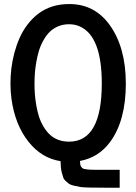

<svg xmlns="http://www.w3.org/2000/svg" viewBox="-20 -773 662 932"><path d="M220.7 -120.6Q258.3 -85.4 315.4 -85.4Q474.1 -85.4 474.1 -367.7Q474.1 -597.7 366.7 -645Q343.3 -655.3 314.7 -655.3Q286.1 -655.3 262 -645Q237.8 -634.8 220.9 -617.9Q204.1 -601.1 190.7 -577.1Q177.2 -553.2 169.4 -527.8Q161.6 -502.4 156.5 -473.4Q151.4 -444.3 149.4 -418.9Q147.5 -393.6 147.5 -366.9Q147.5 -340.3 149.4 -314.5Q151.4 -288.6 156.5 -259.8Q161.6 -231 169.4 -206.5Q177.2 -182.1 190.7 -159.4Q204.1 -136.7 220.7 -120.6ZM35.6 -293.5Q30.8 -330.6 30.8 -367.2Q30.8 -403.8 35.2 -440.9Q39.6 -478 49.8 -516.4Q60.1 -554.7 75.2 -588.9Q90.3 -623 113.5 -653.6Q136.7 -684.1 165.5 -706.1Q227.5 -753.4 316.4 -753.4Q438.5 -753.4 511.7 -652.8Q590.8 -543.5 590.8 -367.2Q590.8 -187.5 514.6 -84Q458.5 -8.3 368.2 8.3Q369.1 27.3 371.1 31.2Q374 37.1 378.4 41.5Q382.8 45.9 387.9 46.9Q393.1 47.9 402.3 49.3Q414.1 51.3 448.7 51.3H561V138.2H492.2Q392.1 138.2 372.6 135Q353 131.8 337.2 127.9Q321.3 124 314.5 118.9Q307.6 113.8 298.6 105.5Q289.6 97.2 286.4 86.9Q283.2 76.7 279.3 62Q274.9 44.9 273.9 9.3Q182.1 -4.9 118.7 -84.5Q53.2 -166.5 35.6 -293.5Z"/></svg>

Font: News Cycle
Style: Bold
Weight: 700
Version: Version 0.5.1